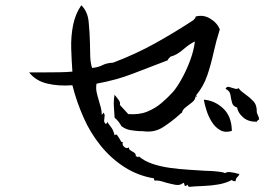

<svg xmlns="http://www.w3.org/2000/svg" viewBox="-20 -744 1040 732"><path d="M893 -81Q890 -73 884.5 -68.5Q879 -64 878 -53Q867 -53 864 -58Q842 -46 813.5 -41Q785 -36 756.5 -35Q728 -34 705 -32Q695 -30 697 -41Q695 -37 692 -37Q689 -37 688 -35Q683 -35 683 -40Q683 -45 679 -47Q667 -36 648.5 -39.5Q630 -43 612 -48Q600 -52 589 -54.5Q578 -57 570 -55Q567 -58 567 -64Q506 -74 454.5 -107Q403 -140 363.5 -189Q324 -238 299 -295Q286 -324 275 -355.5Q264 -387 256 -419Q203 -415 159.5 -425.5Q116 -436 91 -468Q103 -468 117.5 -468Q132 -468 146 -468Q176 -468 206 -468.5Q236 -469 256 -471Q253 -512 251.5 -558Q250 -604 258.5 -647.5Q267 -691 290 -724Q314 -701 318 -661Q322 -621 323 -579Q323 -553 324 -528.5Q325 -504 331 -485Q354 -487 370.5 -495.5Q387 -504 411 -505Q496 -537 571.5 -579Q647 -621 717 -667Q719 -670 722.5 -673Q726 -676 726 -681Q755 -689 781.5 -673Q808 -657 818 -632Q804 -588 794 -542.5Q784 -497 770 -456Q756 -415 728 -381Q727 -378 731 -378Q730 -375 728 -375.5Q726 -376 726 -378Q725 -364 712.5 -354Q700 -344 688 -335Q676 -326 674 -315Q671 -313 668 -310.5Q665 -308 662 -305Q635 -281 603 -260Q571 -239 532 -243Q527 -244 522.5 -244Q518 -244 512 -244Q495 -245 477 -248Q459 -251 443 -263Q438 -272 431.5 -280.5Q425 -289 417 -295Q415 -318 414 -340Q413 -362 417 -384Q417 -381 424 -374Q429 -368 434 -360.5Q439 -353 437 -344Q445 -336 453 -326.5Q461 -317 469 -309Q511 -306 541.5 -318.5Q572 -331 596 -351.5Q620 -372 639 -393Q654 -410 672 -442Q690 -474 704.5 -512.5Q719 -551 723 -586Q702 -576 678 -555Q654 -534 630 -528Q627 -525 624 -522Q621 -519 619 -514Q550 -488 487.5 -463.5Q425 -439 348 -425Q345 -408 348.5 -392Q352 -376 357 -360Q361 -347 364.5 -333.5Q368 -320 368 -306Q372 -309 374 -315Q379 -309 379 -304Q379 -299 378 -294Q377 -289 377 -283.5Q377 -278 382 -272Q388 -271 388 -280Q398 -266 405 -257Q412 -248 417 -228Q423 -234 427 -228.5Q431 -223 435 -216Q438 -210 441.5 -205Q445 -200 449 -203Q444 -193 453 -184.5Q462 -176 472 -182Q471 -176 474.5 -173Q478 -170 483 -167Q488 -165 493 -161Q498 -157 498 -148Q500 -149 504 -146Q508 -143 509 -148Q530 -130 561 -119.5Q592 -109 628 -104Q664 -99 698.5 -97Q733 -95 760 -93Q770 -93 786.5 -92Q803 -91 818 -89Q833 -87 838 -84Q846 -89 855.5 -88Q865 -87 875 -85Q879 -84 883.5 -82.5Q888 -81 893 -81ZM968 -289Q962 -286 959 -280Q927 -279 907 -296.5Q887 -314 884 -334Q868 -339 864.5 -353Q861 -367 858.5 -382.5Q856 -398 840 -405Q844 -414 850.5 -413Q857 -412 865 -409Q871 -407 877.5 -405.5Q884 -404 890 -408Q894 -401 901 -395.5Q908 -390 916 -384Q932 -373 946 -358Q960 -343 959 -316Q961 -309 964 -303Q967 -297 968 -289ZM864 -245Q839 -237 820 -247.5Q801 -258 788 -278.5Q775 -299 767.5 -322.5Q760 -346 757 -364Q798 -361 830.5 -331Q863 -301 864 -245Z"/></svg>

Font: Yuji Mai
Style: Regular
Weight: 400
Designer: Kataoka Yuji
Foundry: Kinuta Font Factory
Version: Version 3.002